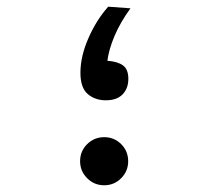

<svg xmlns="http://www.w3.org/2000/svg" viewBox="-20 -547 626 577"><path d="M293 9.8Q263.2 9.8 241.9 -11.5Q220.7 -32.7 220.7 -62.5Q220.7 -92.8 241.9 -113.8Q263.2 -134.8 293 -134.8Q323.2 -134.8 344.2 -113.8Q365.2 -92.8 365.2 -62.5Q365.2 -32.7 344.2 -11.5Q323.2 9.8 293 9.8ZM298.3 -245.6Q265.6 -245.6 243.7 -264.4Q221.7 -283.2 221.7 -328.1Q221.7 -377.4 245.6 -432.1Q269.5 -486.8 305.2 -526.9L372.1 -522Q341.3 -479.5 324.2 -439Q307.1 -398.4 302.7 -364.3Q333 -362.3 349.4 -350.6Q365.7 -338.9 365.7 -310.1Q365.7 -281.2 348.4 -263.4Q331.1 -245.6 298.3 -245.6Z"/></svg>

Font: Cascadia Mono PL
Style: Regular
Weight: 400
Monospace: yes
Designer: Aaron Bell
Foundry: Saja Typeworks
Version: Version 2404.023; ttfautohint (v1.8.4)